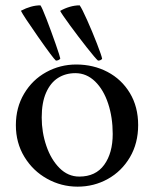

<svg xmlns="http://www.w3.org/2000/svg" viewBox="-20 -696 582 726"><path d="M502.4 -223.1Q502.4 -154.3 471.2 -101.3Q439.9 -48.3 387.7 -19.3Q335.4 9.8 273.4 9.8Q211.9 9.8 158.2 -20Q104.5 -49.8 72.3 -102.8Q40 -155.8 40 -222.7Q40 -289.6 71.3 -342Q102.5 -394.5 155 -423.3Q207.5 -452.1 268.1 -452.1Q333 -452.1 386.5 -424.1Q439.9 -396 471.2 -344Q502.4 -292 502.4 -223.1ZM406.2 -189.5Q406.2 -252 388.9 -304.4Q371.6 -356.9 339.4 -388.2Q307.1 -419.4 265.1 -419.4Q228 -419.4 199.5 -401.4Q170.9 -383.3 154.3 -345.7Q137.7 -308.1 137.7 -251.5Q137.7 -195.8 155.3 -144.3Q172.9 -92.8 205.1 -60.5Q237.3 -28.3 279.8 -28.3Q341.8 -28.3 374 -72.8Q406.2 -117.2 406.2 -189.5ZM208 -474.6Q205.6 -470.7 200.9 -468.8Q196.3 -466.8 191.4 -466.8Q181.2 -475.1 124.3 -556.4Q67.4 -637.7 59.1 -655.3Q98.1 -675.8 132.8 -675.8Q138.7 -668.5 156 -623.5Q173.3 -578.6 190.2 -530.3Q207 -481.9 208 -474.6ZM366.2 -473.6Q360.8 -466.8 350.6 -466.8Q341.3 -474.6 308.6 -516.1Q275.9 -557.6 244.4 -600.6Q212.9 -643.6 207.5 -654.8Q224.6 -664.6 243.7 -670.2Q262.7 -675.8 281.2 -675.8Q289.6 -664.6 309.3 -620.4Q329.1 -576.2 346.7 -530.8Q364.3 -485.4 366.2 -473.6Z"/></svg>

Font: Radley
Style: Regular
Weight: 400
Designer: Vernon Adams
Foundry: Vernon Adams
Version: Version 1.003; ttfautohint (v1.6)